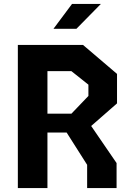

<svg xmlns="http://www.w3.org/2000/svg" viewBox="-20 -959 660 979"><path d="M129.1 -379.3H344.1L430.8 -469.8V-527.3L344.1 -596.2H129.1V-730H403.2L576.7 -582.2V-431.9L406.7 -283.1H129.1ZM71 -730H221.9V0H71ZM424.3 -118.6 287.8 -333.5H433.3L574.4 -127.6V0H424.3ZM494.4 -939H347.3L252.6 -812.1H369.6Z"/></svg>

Font: Monaspace Krypton Var ExLight
Style: Regular
Weight: 200
Designer: Riley Cran and the Lettermatic Team
Version: Version 1.200 (Monaspace Krypton Var)